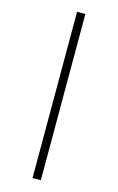

<svg xmlns="http://www.w3.org/2000/svg" viewBox="-147 -820 687 1117"><g transform="rotate(15 196.0 -261.5)"><path d="M171 -762V239H221V-762Z"/></g></svg>

Font: Noto Sans Armenian ExtraCondensed Light
Style: Regular
Weight: 300
Width: 2
Designer: Monotype Design Team
Foundry: Monotype Imaging Inc.
Version: Version 2.008